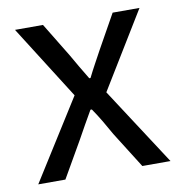

<svg xmlns="http://www.w3.org/2000/svg" viewBox="-67 -605 631 668"><g transform="rotate(-10 249.0 -271.5)"><path d="M15.4 0 193.7 -283.2 29 -543.4H127.9L200.6 -424.1Q213.4 -400.9 226.9 -378.5Q240.4 -356.2 254.3 -332.8H258.7Q270.3 -356.2 282.5 -378.5Q294.6 -400.9 307.3 -424.1L374 -543.4H468.9L304.3 -274.2L482.6 0H383.1L303 -127.2Q289.4 -151.8 274.8 -176.5Q260.1 -201.2 244.3 -224.2H239.3Q225.6 -201.2 212.1 -176.7Q198.5 -152.2 184.5 -127.2L111.3 0Z"/></g></svg>

Font: Noto Sans TC Thin
Style: Regular
Weight: 100
Designer: Ryoko NISHIZUKA 西塚涼子 (kana, bopomofo & ideographs); Paul D. Hunt (Latin, Greek & Cyrillic); Sandoll Communications 산돌커뮤니
Foundry: Adobe
Version: Version 2.004-H2;hotconv 1.0.118;makeotfexe 2.5.65603